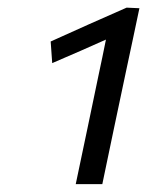

<svg xmlns="http://www.w3.org/2000/svg" viewBox="-20 -783 384 502"><path d="M178 -301.5Q185.5 -337.5 192.8 -372Q200 -406.5 209 -449L238 -588Q242.5 -610 247.5 -633Q252.5 -656 257 -679.5Q225 -665 190 -649.8Q155 -634.5 116.5 -618L112.5 -674.5Q163.5 -697.5 212.5 -719.5Q261.5 -741 311 -763L344.5 -761.5Q336 -721.5 327.5 -681Q319 -640.5 310 -599L278 -447.5Q269 -404.5 262 -371Q255 -337.5 247.5 -301.5Z"/></svg>

Font: Heraclito
Style: Italic
Weight: 400
Italic angle: -12°
Designer: Kostas Bartsokas (font) & Cristiano Sobral (main changes)
Foundry: Kostas Bartsokas (font) & Cristiano Sobral (main changes)
Version: Version 1.00;July 8, 2020;FontCreator 13.0.0.2655 64-bit